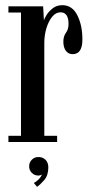

<svg xmlns="http://www.w3.org/2000/svg" viewBox="-20 -548 352 741"><path d="M12.5 0V-24H61V-499.5H12.5V-523.5H146.5L149.5 -469.5Q151 -476 159.8 -490.2Q168.5 -504.5 183.8 -516.2Q199 -528 220.5 -528Q259 -528 278.5 -489Q298 -450 298 -395.5Q298 -339 260.5 -339Q243.5 -339 234 -352.2Q224.5 -365.5 224.5 -387Q224.5 -408 234.5 -421.5Q244.5 -435 244.5 -455.5Q244.5 -500.5 213.5 -500.5Q195.5 -500.5 181.5 -483.5Q167.5 -466.5 159.2 -439.5Q151 -412.5 151 -382V-24H200.5V0ZM123 173 110.5 158Q119.5 154 129.2 144.2Q139 134.5 141.5 125Q136.5 129.5 128 129.5Q113 129.5 102.8 119.2Q92.5 109 92.5 94Q92.5 78.5 103 68.2Q113.5 58 128.5 58Q145 58 155.8 68.8Q166.5 79.5 166.5 98Q166.5 129 150.5 147.2Q134.5 165.5 123 173Z"/></svg>

Font: Imbue 50pt Medium
Style: Regular
Weight: 500
Designer: Tyler Finck
Foundry: Etcetera Type Company
Version: Version 1.102; ttfautohint (v1.8.3)